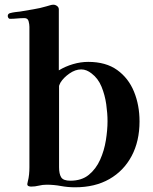

<svg xmlns="http://www.w3.org/2000/svg" viewBox="-20 -794 650 816"><path d="M437 -279Q437 -242 430 -198Q423 -154 405.5 -115Q388 -76 357.5 -51Q327 -26 279 -26Q249 -26 240 -40.5Q231 -55 231 -83V-428Q231 -430 233.5 -435.5Q236 -441 237 -443Q250 -464 275 -481.5Q300 -499 325 -499Q337 -499 348 -494.5Q359 -490 369 -482Q397 -461 411.5 -425.5Q426 -390 431.5 -351Q437 -312 437 -279ZM573 -278Q573 -347 549.5 -404.5Q526 -462 478 -496.5Q430 -531 355 -531Q323 -531 290.5 -521.5Q258 -512 230 -495V-754Q230 -763 222.5 -768.5Q215 -774 207 -774Q200 -774 192.5 -771.5Q185 -769 177 -767Q150 -759 122 -754.5Q94 -750 66 -745Q56 -744 44.5 -742.5Q33 -741 22 -738Q13 -735 13 -726Q13 -722 15.5 -718Q18 -714 22 -714Q38 -714 53 -715.5Q68 -717 84 -717Q98 -717 101.5 -704Q105 -691 105 -680V-83Q105 -68 103.5 -52.5Q102 -37 98 -22Q98 -20 97 -17Q96 -14 96 -12Q96 -5 101.5 -3Q107 -1 112 -1Q129 -1 145 -5Q161 -9 178 -9Q209 -9 238.5 -3.5Q268 2 299 2Q384 2 445 -33Q506 -68 539.5 -131Q573 -194 573 -278Z"/></svg>

Font: UoqMunThenKhung
Style: Regular
Weight: 400
Designer: Font-Kai, 金井和夫, 宇文滿月
Foundry: Kazuo Kanai, Moonlit Owen
Version: Version 1.197